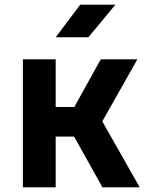

<svg xmlns="http://www.w3.org/2000/svg" viewBox="-20 -805 640 825"><path d="M78.4 0V-550H219.3V-345.1H299.2L412.9 -550H570.3L419.5 -283.5L580.3 0H420.1L298.5 -218.1H219.3V0ZM219.5 -645 324.7 -785H476L359.9 -645Z"/></svg>

Font: JetBrains Mono
Style: Regular
Weight: 400
Monospace: yes
Designer: Philipp Nurullin, Konstantin Bulenkov
Foundry: JetBrains
Version: Version 2.305